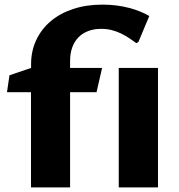

<svg xmlns="http://www.w3.org/2000/svg" viewBox="-20 -812 777 832"><path d="M114.3 -412.6H10.3L21 -485.8L114.7 -517.6V-534.2Q114.7 -590.3 136.7 -637.7Q158.7 -685.1 199 -719.5Q239.3 -753.9 296.4 -772.9Q353.5 -792 424.3 -792Q456.5 -792 486.1 -788.1Q515.6 -784.2 541.3 -777.3Q566.9 -770.5 588.6 -761.5Q610.4 -752.4 627 -742.7L579.6 -629.9L570.8 -625Q556.2 -635.7 539.8 -646.7Q523.4 -657.7 504.9 -666.7Q486.3 -675.8 464.8 -681.4Q443.4 -687 418.5 -687Q386.7 -687 361.6 -677.2Q336.4 -667.5 319.1 -649.4Q301.8 -631.3 292.7 -605.5Q283.7 -579.6 283.7 -547.9V-517.6H422.4L398.4 -412.6H283.7V0H114.3ZM494.6 -517.6H664.6V0H494.6Z"/></svg>

Font: Proza Libre
Style: Bold
Weight: 700
Designer: Jasper de Waard
Foundry: Jasper de Waard
Version: Version 1.000; ttfautohint (v1.4.1.8-43bc)